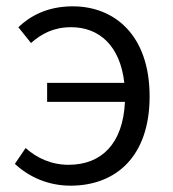

<svg xmlns="http://www.w3.org/2000/svg" viewBox="-20 -574 546 607"><path d="M129 -252H375C369 -120 301 -53 197 -53C141 -53 96 -75 61 -106L27 -56C72 -14 133 13 203 13C347 13 453 -80 453 -269C453 -463 342 -554 210 -554C129 -554 75 -523 38 -488L78 -438C111 -467 149 -488 205 -488C294 -488 360 -429 373 -312H129Z"/></svg>

Font: ChiuKong Gothic CL Normal
Style: Regular
Weight: 350
Designer: Ryoko NISHIZUKA 西塚涼子 (kana, bopomofo & ideographs); Paul D. Hunt (Latin, Greek & Cyrillic); Sandoll Communications 산돌커뮤니
Foundry: Adobe
Version: Version 1.300